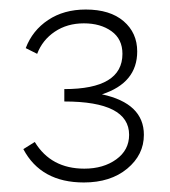

<svg xmlns="http://www.w3.org/2000/svg" viewBox="-20 -782 356 403"><path d="M194 -584Q282 -565 282 -499Q282 -457 247 -428Q212 -399 156 -399Q66 -399 29 -469L53 -484Q87 -428 157 -428Q197 -428 224 -447.5Q251 -467 251 -499Q251 -569 115 -569V-595Q237 -595 237 -669Q237 -700 214 -716.5Q191 -733 156 -733Q121 -733 95 -715.5Q69 -698 58 -669L34 -681Q48 -718 81 -740Q114 -762 160 -762Q211 -762 239.5 -737.5Q268 -713 268 -674Q268 -608 194 -584Z"/></svg>

Font: EauTest Light
Style: Regular
Weight: 300
Designer: Christian Thalmann (Catharsis Fonts)
Version: Version 0.001;PS 000.001;hotconv 1.0.88;makeotf.lib2.5.64775